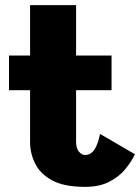

<svg xmlns="http://www.w3.org/2000/svg" viewBox="-20 -720 545 747"><path d="M311 7Q229 7 182.5 -18.5Q136 -44 116.5 -84Q97 -124 97 -167V-369H15V-504H97V-700H276V-504H414V-369H276V-169Q276 -143 287 -130Q298 -117 311 -117Q334 -117 348 -139Q362 -161 369 -199L505 -120Q492 -92 468 -62.5Q444 -33 405.5 -13Q367 7 311 7Z"/></svg>

Font: Panamera Black
Style: Regular
Weight: 900
Designer: Bastien Sozeau
Foundry: NBR — Bastien Sozeau
Version: Version 3.002; ttfautohint (v1.8.4.7-5d5b);gftools[0.9.33]